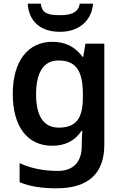

<svg xmlns="http://www.w3.org/2000/svg" viewBox="-20 -778 665 1038"><path d="M483 -758H411C404 -706 355 -696 306 -696C247 -696 206 -702 201 -758H130C135 -666 196 -606 304 -606C409 -606 476 -668 483 -758ZM263 -552C130 -552 49 -446 49 -270C49 -94 128 10 262 10C330 10 384 -15 421 -71H425C424 -55 422 -24 422 -4V11C422 98 376 146 293 146C217 146 146 132 86 104V207C144 231 208 240 285 240C459 240 544 159 544 4V-542H442L430 -471H426C387 -525 332 -552 263 -552ZM296 -451C388 -451 428 -399 428 -269V-250C428 -133 387 -88 298 -88C216 -88 175 -150 175 -268C175 -388 217 -451 296 -451Z"/></svg>

Font: Noto Sans New Tai Lue Semibold
Style: Regular
Weight: 600
Designer: Monotype Design Team
Foundry: Monotype Imaging Inc.
Version: Version 2.004